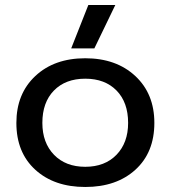

<svg xmlns="http://www.w3.org/2000/svg" viewBox="-20 -726 677 761"><path d="M262.2 -534.2 330.1 -706.1H437L354 -534.2ZM317.9 15.1Q194.8 15.1 119.9 -53.2Q44.9 -121.6 44.9 -238.8Q44.9 -354.5 120.1 -424.8Q195.3 -495.1 317.9 -495.1Q440.4 -495.1 516.1 -424.8Q591.8 -354.5 591.8 -238.8Q591.8 -121.6 516.6 -53.2Q441.4 15.1 317.9 15.1ZM487.8 -238.8Q487.8 -320.3 441.9 -367.2Q396 -414.1 317.9 -414.1Q239.7 -414.1 193.8 -367.2Q147.9 -320.3 147.9 -238.8Q147.9 -160.2 194.1 -112.5Q240.2 -64.9 317.9 -64.9Q395.5 -64.9 441.7 -112.5Q487.8 -160.2 487.8 -238.8Z"/></svg>

Font: Prompt
Style: Regular
Weight: 400
Designer: Katatrad Team
Foundry: CadsonDemak
Version: Version 1.000;PS 001.000;hotconv 1.0.88;makeotf.lib2.5.64775